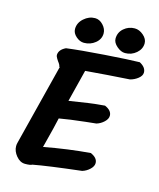

<svg xmlns="http://www.w3.org/2000/svg" viewBox="-125 -933 855 1033"><g transform="rotate(15 302.5 -416.5)"><path d="M410 -765Q410 -800 436 -822.5Q462 -845 496 -845Q522 -845 545 -825Q568 -805 568 -781Q568 -749 541.5 -726Q515 -703 479 -703Q456 -703 433 -723Q410 -743 410 -765ZM186 -759Q186 -793 214 -818Q242 -843 276 -843Q301 -843 321 -821.5Q341 -800 341 -775Q341 -743 314 -721Q287 -699 251 -699Q228 -699 207 -717.5Q186 -736 186 -759ZM605 -628Q605 -610 585.5 -594.5Q566 -579 542 -573L498 -570Q468 -568 417 -564.5Q366 -561 297 -555L252 -376Q315 -386 356.5 -392Q398 -398 449 -402Q488 -385 488 -356Q488 -338 470 -321Q452 -304 429 -297L372 -291Q281 -281 226 -271Q214 -216 192 -132L184 -101Q317 -126 441 -136Q480 -119 480 -90Q480 -72 462 -55Q444 -38 421 -31Q231 -9 153 6Q144 12 114 12Q86 12 64.5 -14Q43 -40 43 -68Q43 -79 46 -89L160 -540H157Q156 -551 143 -567Q142 -569 135 -579.5Q128 -590 128 -600Q130 -629 166 -646Q241 -656 376 -665.5Q511 -675 569 -676Q605 -657 605 -628Z"/></g></svg>

Font: Sriracha
Style: Regular
Weight: 400
Designer: Suppakit Chalermlarp
Version: Version 1.002g